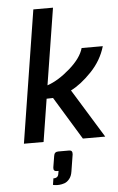

<svg xmlns="http://www.w3.org/2000/svg" viewBox="-66 -824 695 1129"><g transform="rotate(-5 281.5 -259.5)"><path d="M200 258 206 220Q234 221 237 195L240 179H230Q208 179 211 156L222 89Q225 65 248 65H313Q333 65 331 89L315 189Q311 216 297.5 232.5Q284 249 268 254.5Q252 260 236.5 261Q221 262 210 260ZM51 2 175 -780H291L219 -328Q284 -350 353 -410.5Q422 -471 438 -529H563Q539 -446 476 -380.5Q413 -315 354 -286L531 2H399L245 -251L207 -250L167 2Z"/></g></svg>

Font: Exo
Style: Demi Bold Italic
Weight: 600
Designer: Natanael Gama
Version: Version 1